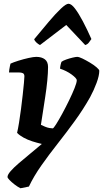

<svg xmlns="http://www.w3.org/2000/svg" viewBox="-20 -803 549 1023"><path d="M89 200Q73 192 57 179.5Q41 167 30.5 156Q20 145 20 140Q20 128 36.5 109Q53 90 80.5 66.5Q108 43 139.5 17Q171 -9 203 -36Q177 -42 152 -50Q127 -58 106 -69.5Q85 -81 71 -95Q76 -116 81.5 -150Q87 -184 92 -222.5Q97 -261 101 -297.5Q105 -334 107.5 -360.5Q110 -387 110 -396Q110 -409 102 -413Q94 -417 80 -417H28Q28 -422 29.5 -432Q31 -442 33 -451.5Q35 -461 36 -464Q51 -471 78 -479.5Q105 -488 132 -494Q159 -500 173 -500Q202 -500 219 -487Q236 -474 236 -446Q236 -416 232 -374Q228 -332 221 -287Q214 -242 208 -202.5Q202 -163 198 -138Q208 -133 220 -128Q232 -123 243 -121Q254 -119 261 -119Q265 -119 279 -141Q293 -163 311.5 -197Q330 -231 348 -268Q366 -305 377.5 -334Q389 -363 389 -375Q389 -381 381.5 -389Q374 -397 361 -406.5Q348 -416 332 -424Q316 -432 300 -437Q300 -445 303 -458Q306 -471 308 -474Q316 -480 333 -486Q350 -492 367 -496Q384 -500 391 -500Q401 -500 419.5 -491Q438 -482 459 -469.5Q480 -457 494.5 -444.5Q509 -432 509 -426Q509 -400 494.5 -361Q480 -322 460 -285Q424 -221 379 -159Q334 -97 287.5 -38Q241 21 200.5 78.5Q160 136 134 191ZM193 -563Q183 -568 173.5 -577Q164 -586 162 -594Q205 -646 241 -688.5Q277 -731 304.5 -757Q332 -783 345 -783Q360 -783 379.5 -757.5Q399 -732 421.5 -689.5Q444 -647 467 -595Q461 -587 454 -577Q447 -567 434 -563L333 -670Z"/></svg>

Font: Texturina Medium 12pt ExtraBold
Style: Italic
Weight: 800
Italic angle: -11°
Version: Version 1.002